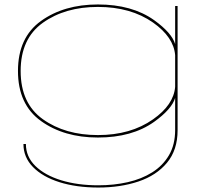

<svg xmlns="http://www.w3.org/2000/svg" viewBox="-20 -611 946 860"><path d="M420.5 229Q322 229 246.2 205Q170.5 181 127.8 137.2Q85 93.5 85 34H96Q96 91 138.5 132.5Q181 174 254.2 196.5Q327.5 219 420.5 219Q490 219 552 205Q614 191 661.8 161Q709.5 131 737 84Q764.5 37 764.5 -29V-172.5Q749.5 -122 670 -65Q571.5 5 418.5 5Q266.5 5 163.5 -69Q60.5 -143 60.5 -293Q60.5 -443 163.5 -517Q266.5 -591 418.5 -591Q571.5 -591 670 -521Q749.5 -464 764.5 -413.5V-584H775.5V-28Q775.5 61 728 118Q680.5 175 600 202Q519.5 229 420.5 229ZM764.5 -364Q758 -444.5 665.5 -510Q565.5 -580 418.5 -580Q271.5 -580 172 -509Q72.5 -438 72.5 -293Q72.5 -148 172 -77Q271.5 -6 418.5 -6Q565.5 -6 665.5 -76.5Q758 -141.5 764.5 -222Z"/></svg>

Font: Anybody UltraExpanded Thin
Style: Regular
Weight: 100
Width: 9
Designer: Tyler Finck
Foundry: Etcetera Type Company
Version: Version 1.010; ttfautohint (v1.8.3) -l 8 -r 50 -G 200 -x 14 